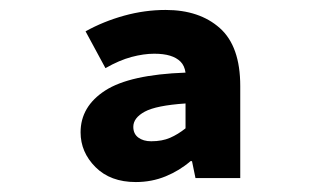

<svg xmlns="http://www.w3.org/2000/svg" viewBox="-20 -730 640 386"><path d="M253 -364Q202 -364 172 -394Q142 -424 142 -464Q142 -516 191.5 -548Q241 -580 353 -584Q351 -598 343 -606Q335 -614 322 -618Q309 -622 290 -622Q269 -622 244.5 -615.5Q220 -609 192 -593L152 -667Q188 -687 229.5 -698.5Q271 -710 313 -710Q381 -710 422 -673.5Q463 -637 463 -557V-372H373L366 -406H363Q341 -387 313 -375.5Q285 -364 253 -364ZM284 -446Q306 -446 322 -453Q338 -460 353 -472V-522Q294 -518 271 -505.5Q248 -493 248 -475Q248 -461 258 -453.5Q268 -446 284 -446Z"/></svg>

Font: Source Code Pro ExtraBold
Style: Regular
Weight: 800
Monospace: yes
Designer: Paul D. Hunt, Teo Tuominen
Foundry: Adobe Systems Incorporated
Version: Version 1.018;hotconv 1.0.116;makeotfexe 2.5.65601